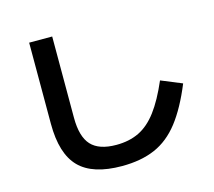

<svg xmlns="http://www.w3.org/2000/svg" viewBox="-114 -910 1228 1103"><g transform="rotate(-15 500.0 -358.5)"><path d="M481 53Q307 53 227.5 -28Q148 -109 148 -287V-770H285V-287Q285 -174 331.5 -123.5Q378 -73 481 -73Q558 -73 616.5 -101.5Q675 -130 723.5 -194.5Q772 -259 818 -366L942 -315Q887 -181 824 -100Q761 -19 678 17Q595 53 481 53Z"/></g></svg>

Font: M PLUS 1 Code
Style: Bold
Weight: 700
Designer: Coji Morishita
Foundry: UNDERFOREST DESIGN
Version: Version 1.002